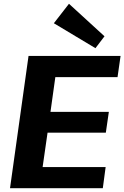

<svg xmlns="http://www.w3.org/2000/svg" viewBox="-20 -996 658 1016"><path d="M170 -112H539L524 0H33L131 -700H618L602 -588H238L285 -675L239 -346L212 -404H556L540 -294H196L240 -352L193 -25ZM533 -804 485 -741 265 -873 345 -976Z"/></svg>

Font: Pathway Extreme 8pt Thin 12pt
Style: Bold Italic
Weight: 700
Italic angle: -8°
Version: Version 1.001;gftools[0.9.26]